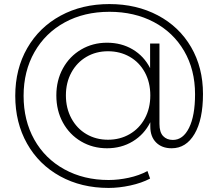

<svg xmlns="http://www.w3.org/2000/svg" viewBox="-20 -725 1073 944"><path d="M978 -263Q978 -137 936.5 -66.5Q895 4 824 4Q776 4 747.5 -24.5Q719 -53 719 -103V-124Q689 -64 633 -30Q577 4 506 4Q436 4 379 -29.5Q322 -63 289.5 -122Q257 -181 257 -256Q257 -330 289.5 -389Q322 -448 379 -481.5Q436 -515 506 -515Q577 -515 632.5 -482Q688 -449 718 -390V-511H764V-116Q764 -75 782 -56Q800 -37 830 -37Q880 -37 909.5 -96.5Q939 -156 939 -262Q939 -382 885.5 -474Q832 -566 736.5 -616.5Q641 -667 518 -667Q394 -667 298.5 -615Q203 -563 149.5 -469Q96 -375 96 -254Q96 -133 148.5 -39Q201 55 296.5 107.5Q392 160 514 160Q562 160 613 149Q664 138 705 116L718 153Q676 175 620.5 187Q565 199 514 199Q380 199 275.5 141.5Q171 84 113 -19Q55 -122 55 -254Q55 -386 114 -488.5Q173 -591 278 -648Q383 -705 518 -705Q651 -705 756 -649.5Q861 -594 919.5 -493.5Q978 -393 978 -263ZM719 -256Q719 -320 692 -369.5Q665 -419 617.5 -446Q570 -473 511 -473Q452 -473 405 -445.5Q358 -418 331 -368.5Q304 -319 304 -256Q304 -193 331 -143Q358 -93 405 -65.5Q452 -38 511 -38Q570 -38 617.5 -65.5Q665 -93 692 -142.5Q719 -192 719 -256Z"/></svg>

Font: Montserrat Alternates Light
Style: Regular
Weight: 300
Designer: Julieta Ulanovsky
Foundry: Julieta Ulanovsky
Version: Version 7.200